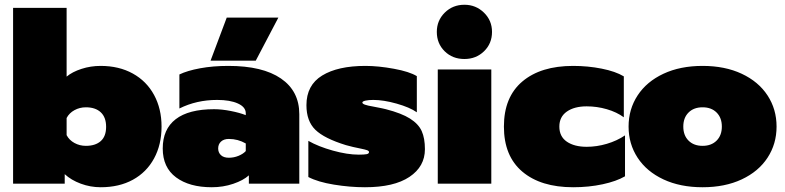

<svg xmlns="http://www.w3.org/2000/svg" viewBox="-20 -772 3299 807"><path d="M252 -40V0H35V-739H260V-450Q284 -470 322.5 -482.5Q361 -495 403 -495Q480 -495 538 -463Q596 -431 627.5 -373Q659 -315 659 -240Q659 -164 627.5 -106Q596 -48 538.5 -16.5Q481 15 403 15Q360 15 319.5 0Q279 -15 252 -40ZM426 -239Q426 -279 403.5 -300Q381 -321 341 -321Q315 -321 293 -309Q271 -297 260 -276V-204Q271 -183 293 -171Q315 -159 341 -159Q381 -159 403.5 -179Q426 -199 426 -239Z M933 -698H1150L1055 -517H865ZM664 -148Q664 -229 718.5 -271Q773 -313 880 -313Q912 -313 950 -305.5Q988 -298 1013 -288V-296Q1013 -322 980 -337Q947 -352 893 -352Q806 -352 734 -316V-459Q767 -475 821 -485Q875 -495 940 -495Q1084 -495 1161 -442Q1238 -389 1238 -292V0H1026V-35Q1003 -14 960.5 0.5Q918 15 870 15Q776 15 720 -26.5Q664 -68 664 -148ZM1013 -137V-169Q980 -188 942 -188Q921 -188 909 -177Q897 -166 897 -148Q897 -131 908.5 -120Q920 -109 942 -109Q963 -109 982.5 -117Q1002 -125 1013 -137Z M1276 -28V-180Q1318 -156 1379 -139Q1440 -122 1488 -122Q1511 -122 1521 -124Q1531 -126 1531 -133Q1531 -138 1522 -141Q1513 -144 1498 -147Q1462 -154 1434 -162Q1343 -190 1305.5 -226.5Q1268 -263 1268 -330Q1268 -414 1334 -454.5Q1400 -495 1516 -495Q1570 -495 1635.5 -483Q1701 -471 1732 -452V-300Q1702 -321 1647 -336.5Q1592 -352 1549 -352Q1529 -352 1516 -349Q1503 -346 1503 -341Q1503 -336 1514 -332Q1525 -328 1549 -324Q1596 -315 1602 -313Q1668 -296 1703.5 -273.5Q1739 -251 1752.5 -221Q1766 -191 1766 -145Q1766 -72 1701 -28.5Q1636 15 1514 15Q1451 15 1383.5 4Q1316 -7 1276 -28Z M1816 -638Q1816 -686 1849.5 -719Q1883 -752 1932 -752Q1980 -752 2014 -719Q2048 -686 2048 -638Q2048 -589 2014.5 -556.5Q1981 -524 1932 -524Q1882 -524 1849 -556.5Q1816 -589 1816 -638ZM1820 -480H2045V0H1820Z M2098 -240Q2098 -364 2175.5 -429.5Q2253 -495 2389 -495Q2451 -495 2509 -483.5Q2567 -472 2602 -451V-279Q2572 -301 2530.5 -313Q2489 -325 2446 -325Q2394 -325 2362.5 -303Q2331 -281 2331 -240Q2331 -198 2362.5 -176.5Q2394 -155 2446 -155Q2488 -155 2530.5 -167.5Q2573 -180 2607 -203V-31Q2571 -10 2513 2.5Q2455 15 2389 15Q2253 15 2175.5 -50.5Q2098 -116 2098 -240Z M2622 -240Q2622 -313 2660 -371Q2698 -429 2768.5 -462Q2839 -495 2933 -495Q3027 -495 3097.5 -462Q3168 -429 3206 -371Q3244 -313 3244 -240Q3244 -167 3206 -109Q3168 -51 3097.5 -18Q3027 15 2933 15Q2839 15 2768.5 -18Q2698 -51 2660 -109Q2622 -167 2622 -240ZM3014 -240Q3014 -277 2992 -299Q2970 -321 2933 -321Q2896 -321 2874 -299Q2852 -277 2852 -240Q2852 -203 2874 -181Q2896 -159 2933 -159Q2970 -159 2992 -181Q3014 -203 3014 -240Z"/></svg>

Font: Prompt Black
Style: Regular
Weight: 900
Designer: Katatrad Team
Foundry: CadsonDemak
Version: Version 1.001